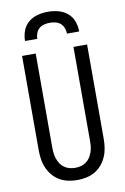

<svg xmlns="http://www.w3.org/2000/svg" viewBox="-103 -1014 706 1082"><g transform="rotate(-10 250.0 -473.5)"><path d="M250 8Q224 8 198 2.5Q172 -3 149.5 -16Q127 -29 110 -49Q93 -69 82.5 -93Q72 -117 68 -143Q64 -169 64 -195V-735H142V-195Q142 -179 144 -162.5Q146 -146 151.5 -131Q157 -116 166 -102.5Q175 -89 188.5 -79.5Q202 -70 218 -66Q234 -62 250 -62Q266 -62 282 -66Q298 -70 311.5 -79.5Q325 -89 334 -102.5Q343 -116 348.5 -131Q354 -146 356 -162.5Q358 -179 358 -195V-735H436V-195Q436 -169 432 -143Q428 -117 417.5 -93Q407 -69 390 -49Q373 -29 350.5 -16Q328 -3 302 2.5Q276 8 250 8ZM95 -815Q95 -845 105.5 -873.5Q116 -902 139 -921Q162 -940 191 -947.5Q220 -955 250 -955Q280 -955 309 -947.5Q338 -940 361 -921Q384 -902 394.5 -873.5Q405 -845 405 -815H335Q335 -831 329 -847Q323 -863 311 -873.5Q299 -884 282.5 -888Q266 -892 250 -892Q234 -892 217.5 -888Q201 -884 189 -873.5Q177 -863 171 -847Q165 -831 165 -815Z"/></g></svg>

Font: HulyMono
Style: Regular
Weight: 400
Monospace: yes
Designer: Belleve Invis
Foundry: Belleve Invis
Version: Version 33.2.5; ttfautohint (v1.8.4)